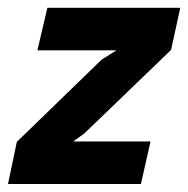

<svg xmlns="http://www.w3.org/2000/svg" viewBox="-42 -459 470 479"><path d="M0 -105 211.4 -310.1 248.5 -333.5H51.3L76.2 -439.5H407.7L384.8 -334.5L168.9 -126.5L140.6 -106H333.5L309.6 0H-22Z"/></svg>

Font: PT Astra Sans
Style: Bold Italic
Weight: 700
Italic angle: -16°
Designer: A.Korolkova, I. Chaeva
Foundry: ParaType Ltd
Version: Version 1.002W